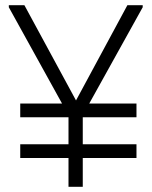

<svg xmlns="http://www.w3.org/2000/svg" viewBox="-20 -720 584 740"><path d="M58 -268V-321H506V-268ZM58 -111V-164H506V-111ZM244 0V-276L14 -692V-700H74L287 -307H259L471 -700H530V-692L299 -276V0Z"/></svg>

Font: Fustat Light
Style: Regular
Weight: 300
Designer: Mohamed Gaber, Khaled Hosny, Laura Garcia Mut
Foundry: Kief Type Foundry, Alif Type Foundry, Hard Type Foundry
Version: Version 1.007